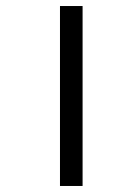

<svg xmlns="http://www.w3.org/2000/svg" viewBox="-20 -617 396 637"><path d="M179 0H254V-597H179Z"/></svg>

Font: Noto Sans Gujarati ExtraCondensed
Style: Regular
Weight: 400
Width: 2
Designer: Jelle Bosma - Monotype Design Team, Universal Thirst
Foundry: Monotype Imaging Inc.
Version: Version 2.106